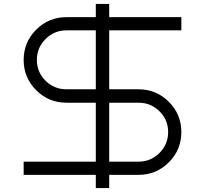

<svg xmlns="http://www.w3.org/2000/svg" viewBox="-20 -887 1040 974"><path d="M534 -867V-800H900V-733H534V-434H683Q773 -434 836.5 -370.5Q900 -307 900 -217Q900 -127 836.5 -63.5Q773 0 683 0H534V67H466V0H100V-67H466V-366H317Q227 -366 163.5 -429.5Q100 -493 100 -583Q100 -673 163.5 -736.5Q227 -800 317 -800H466V-867ZM466 -434V-733H317Q255 -733 211 -689Q167 -645 167 -583Q167 -521 211 -477.5Q255 -434 317 -434ZM534 -366V-67H683Q745 -67 789 -111Q833 -155 833 -217Q833 -279 789 -322.5Q745 -366 683 -366Z"/></svg>

Font: Dune Rise
Style: Regular
Weight: 400
Version: Version 001.000